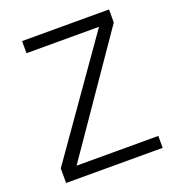

<svg xmlns="http://www.w3.org/2000/svg" viewBox="-132 -831 863 938"><g transform="rotate(-20 300.0 -362.5)"><path d="M52 -76 464 -662H87V-725H539V-657L129 -62H554V0H52Z"/></g></svg>

Font: JuliaMono Light
Style: Regular
Weight: 300
Monospace: yes
Designer: cormullion
Foundry: corm
Version: Version 0.054; ttfautohint (v1.8.4)